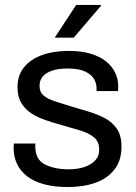

<svg xmlns="http://www.w3.org/2000/svg" viewBox="-20 -743 550 775"><path d="M253 12Q199.2 12 158.3 0.9Q117.4 -10.2 90 -31.1Q62.6 -51.9 48.8 -81.2Q34.9 -110.5 34.9 -147.3Q34.9 -151.9 35.2 -156.3Q35.5 -160.8 35.9 -163.7H122.9Q122.4 -159.9 122.4 -156.9Q122.4 -154 122.4 -151.1Q122.9 -98.2 161.9 -78.9Q200.8 -59.6 258 -59.6Q291.4 -59.6 319 -68.4Q346.6 -77.1 363.5 -94.6Q380.4 -112.2 380.4 -138.6Q380.4 -172 358.5 -189.4Q336.7 -206.9 301.9 -217Q267.1 -227.2 228.7 -238.1Q196.6 -247.1 164.8 -257.9Q132.9 -268.6 107.4 -284.9Q81.8 -301.2 66.2 -326.9Q50.6 -352.5 50.6 -391.1Q50.6 -438.1 76.2 -470.5Q101.8 -502.9 148.4 -520.2Q195 -537.5 257.6 -537.5Q308.3 -537.5 345.6 -526.3Q383 -515.2 407.8 -495.3Q432.6 -475.4 444.9 -449.6Q457.2 -423.8 457.2 -394.5Q457.2 -389.4 456.9 -383.8Q456.7 -378.1 456.2 -375.3H369.8V-386.4Q369.8 -406.4 359.3 -424.4Q348.7 -442.5 323.5 -454.4Q298.3 -466.4 253 -466.4Q215 -466.4 189.9 -457.7Q164.8 -449.1 152.2 -433.7Q139.6 -418.3 139.6 -396.5Q139.6 -370.6 156.9 -356.6Q174.2 -342.6 202.7 -333.7Q231.2 -324.8 263.9 -314.4Q299 -304 335.4 -293.2Q371.8 -282.5 402.5 -266.5Q433.1 -250.5 451.8 -223.1Q470.4 -195.7 470.4 -150.9Q470.4 -94.9 441.9 -58.6Q413.5 -22.3 364.7 -5.1Q315.9 12 253 12ZM200.9 -591 287.5 -723H386.9L387.9 -720L277.6 -591Z"/></svg>

Font: Archivo Variable SemiBold
Style: Regular
Weight: 600
Designer: Hector Gatti
Foundry: Omnibus-Type
Version: Version 2.001